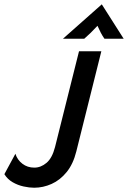

<svg xmlns="http://www.w3.org/2000/svg" viewBox="-53 -864 596 895"><path d="M106.2 11.1Q84 11.1 56.9 5.2Q29.9 -0.7 5.9 -14.6Q-18.1 -28.5 -32.6 -52.1L18.8 -147.2Q27.8 -118.8 51.4 -100.7Q75 -82.6 106.9 -82.6Q137.5 -82.6 163.9 -104.9Q190.3 -127.1 203.5 -178.5L315.3 -625H419.4L302.8 -158.3Q288.2 -99.3 257.6 -61.8Q227.1 -24.3 187.5 -6.6Q147.9 11.1 106.2 11.1ZM240.3 -683.3 421.5 -843.8 523.6 -683.3H434Q424.3 -697.2 417 -711.1Q409.7 -725 401.4 -743.8Q384 -725 369.8 -711.1Q355.6 -697.2 339.6 -683.3Z"/></svg>

Font: Afacad Medium
Style: Italic
Weight: 500
Italic angle: -14°
Designer: Kristian Moeller
Foundry: Dicotype
Version: Version 1.000; ttfautohint (v1.8.4.7-5d5b)